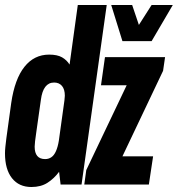

<svg xmlns="http://www.w3.org/2000/svg" viewBox="-35 -740 713 770"><path d="M91 10Q41 10 13 -25.5Q-15 -61 -15 -125Q-15 -137 -13.5 -151Q-12 -165 -9.5 -185.5Q-7 -206 -2 -240Q3 -274 10 -327Q24 -423 63 -472Q102 -521 162 -521Q195 -521 214 -510Q233 -499 244 -481L277 -720H393L292 0H208L202 -51Q182 -24 155.5 -7Q129 10 91 10ZM146 -102Q160 -102 171 -109.5Q182 -117 189.5 -134Q197 -151 201 -176Q212 -259 218.5 -302Q225 -345 225 -356Q225 -382 213.5 -395.5Q202 -409 182 -409Q138 -409 129 -340Q117 -253 110.5 -209.5Q104 -166 104 -152Q104 -102 146 -102ZM303 0 311 -58 473 -398H370L386 -511H627L619 -456L456 -113H579L562 0ZM456 -575 411 -720H495L522 -640L573 -720H658L573 -575Z"/></svg>

Font: Chivo Mono Medium ExtraBold
Style: Italic
Weight: 800
Italic angle: -8.05°
Monospace: yes
Version: Version 1.008